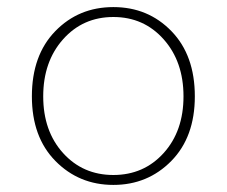

<svg xmlns="http://www.w3.org/2000/svg" viewBox="-20 -510 640 542"><path d="M70 -238Q70 -354 136 -422Q202 -490 300 -490Q398 -490 464 -422Q530 -354 530 -238Q530 -123 463.5 -55.5Q397 12 300 12Q203 12 136.5 -55.5Q70 -123 70 -238ZM158 -78Q214 -16 300 -16Q386 -16 442 -78Q498 -140 498 -238Q498 -336 442 -399Q386 -462 300 -462Q214 -462 158 -399Q102 -336 102 -238Q102 -140 158 -78Z"/></svg>

Font: TypoPRO Source Code Pro
Style: Regular
Weight: 200
Monospace: yes
Designer: Paul D. Hunt, Teo Tuominen
Foundry: Adobe Systems Incorporated
Version: Version 2.010;PS 1.0;hotconv 1.0.84;makeotf.lib2.5.63406